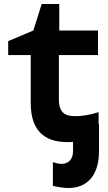

<svg xmlns="http://www.w3.org/2000/svg" viewBox="-20 -702 540 962"><path d="M318 10C327 10 336 10 346 9V54C346 99 321 119 288 119C275 119 260 116 245 110V229C262 234 299 240 322 240C422 240 476 171 476 56V-79L474 -78V-140C428 -125 388 -120 358 -120C309 -120 275 -135 275 -204V-426H471V-549H277V-682H189L147 -549L21 -496V-426H134V-186C134 -54 196 10 318 10Z"/></svg>

Font: Noto Sans Mono ExtraCondensed ExtraBold
Style: Regular
Weight: 800
Width: 2
Designer: Monotype Design Team
Foundry: Monotype Imaging Inc.
Version: Version 2.014